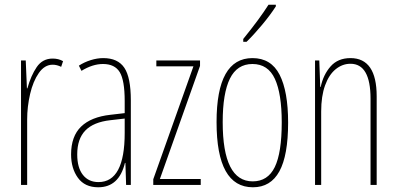

<svg xmlns="http://www.w3.org/2000/svg" viewBox="-20 -783 1682 813"><path d="M247 -524 239 -500Q221 -509 203 -509Q169 -509 144.5 -474Q120 -439 107.5 -385Q95 -331 95 -277V0H69V-527H89L94 -409H96Q111 -463 135.5 -499Q160 -535 203 -535Q228 -535 247 -524Z M534 -358V0H514L511 -93H509Q484 10 396 10Q339 10 310 -30Q281 -70 281 -129Q281 -206 323.5 -247Q366 -288 448 -297L508 -304V-355Q508 -443 487 -477.5Q466 -512 416 -512Q372 -512 325 -483L314 -505Q337 -520 364.5 -528.5Q392 -537 417 -537Q479 -537 506.5 -496Q534 -455 534 -358ZM447 -274Q376 -266 341.5 -230.5Q307 -195 307 -129Q307 -73 331 -42.5Q355 -12 397 -12Q508 -12 508 -220V-281Z M629 0V-24L799 -502H642V-527H827V-504L657 -25H830V0Z M1051 10Q897 10 897 -266Q897 -537 1049 -537Q1128 -537 1164 -466.5Q1200 -396 1200 -264Q1200 -125 1163 -57.5Q1126 10 1051 10ZM1050 -15Q1114 -15 1143.5 -75.5Q1173 -136 1173 -265Q1173 -386 1144 -449Q1115 -512 1049 -512Q984 -512 953.5 -450Q923 -388 923 -266Q923 -15 1050 -15ZM1148 -756Q1125 -720 1089.5 -677.5Q1054 -635 1024 -606H1010V-618Q1079 -703 1117 -763H1148Z M1575 -375V0H1549V-365Q1549 -513 1464 -513Q1430 -513 1401.5 -490Q1373 -467 1356.5 -421.5Q1340 -376 1340 -311V0H1314V-527H1332L1336 -415H1338Q1349 -467 1380 -502Q1411 -537 1464 -537Q1575 -537 1575 -375Z"/></svg>

Font: Noto Sans Display Thin Cond
Style: Regular
Weight: 250
Width: 3
Designer: Monotype Design team
Foundry: Monotype Imaging Inc.
Version: Version 1.000